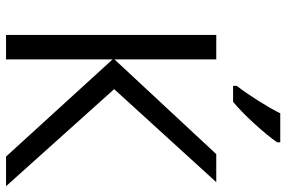

<svg xmlns="http://www.w3.org/2000/svg" viewBox="-180 -792 971 652"><g transform="rotate(90 306.0 -465.5)"><path d="M611.8 0H511.2L181.2 -361.8V0H98.1V-713.9H181.2V-368.2L502.9 -713.9H598.1L282.2 -367.2ZM271 -783.2Q294.4 -813.5 321.5 -856.4Q348.6 -899.4 364.3 -931.2H462.9V-920.9Q441.4 -889.2 398.9 -842.8Q356.4 -796.4 325.2 -771H271Z"/></g></svg>

Font: Zoram GWebM
Style: Regular
Weight: 400
Foundry: Ascender Corporation
Version: Version 1.000